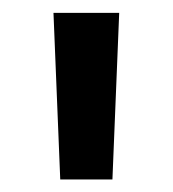

<svg xmlns="http://www.w3.org/2000/svg" viewBox="-20 -720 268 298"><path d="M73.5 -441.5 63 -700H165L154.5 -441.5Z"/></svg>

Font: Geologica Cursive
Style: Regular
Weight: 400
Designer: Sindre Bremnes, Frode Helland
Foundry: Monokrom Skriftforlag AS
Version: Version 1.010;gftools[0.9.28]